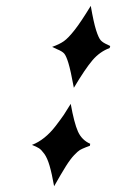

<svg xmlns="http://www.w3.org/2000/svg" viewBox="-20 -585 399 660"><path d="M358.9 -426.8 356.9 -419.9Q322.8 -407.2 297.9 -377.9Q272.9 -348.6 233.9 -283.2Q222.7 -343.8 215.1 -368.4Q207.5 -393.1 200.7 -400.9Q193.8 -408.7 175.8 -416Q172.9 -417 159.2 -423.8Q184.1 -432.6 199.5 -443.4Q214.8 -454.1 236.8 -482.2Q258.8 -510.3 292 -564.9Q301.8 -508.3 310.3 -481.4Q318.8 -454.6 326.4 -446.3Q334 -438 350.1 -431.2ZM290 -90.8 289.1 -84Q286.6 -83 282.5 -81.5Q278.3 -80.1 275.9 -79.1Q261.2 -73.2 254.6 -69.3Q248 -65.4 235.1 -52Q222.2 -38.6 206.5 -13.7Q190.9 11.2 166 55.2Q158.2 11.2 150.4 -15.4Q142.6 -42 132.3 -56.2Q122.1 -70.3 114 -75.4Q106 -80.6 89.8 -86.9Q111.8 -95.2 132.3 -111.6Q152.8 -127.9 171.4 -152.1Q189.9 -176.3 199.5 -190.4Q209 -204.6 223.1 -228Q234.9 -162.1 248 -132.8Q261.2 -103.5 290 -90.8Z"/></svg>

Font: Linux Libertine
Style: Bold Italic
Weight: 700
Italic angle: -11.5°
Designer: Philipp H. Poll
Foundry: Philipp H. Poll
Version: Version 4.0.5